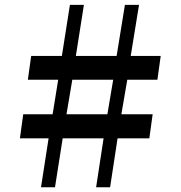

<svg xmlns="http://www.w3.org/2000/svg" viewBox="-20 -790 762 810"><path d="M185 -206.5H64L78 -308H202L225.5 -453.5H97.5L111.5 -554H241L275 -769.5H334L300 -554H472L507 -769.5H566.5L531.5 -554H658L644 -453.5H517L492 -308H624L610 -206.5H476L444.5 0H385.5L417 -206.5H244.5L212 0H153ZM433 -308 457.5 -453.5H285L260.5 -308Z"/></svg>

Font: Merriweather Light 18pt Black
Style: Regular
Weight: 900
Version: Version 2.100